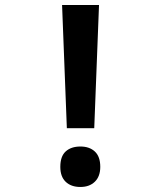

<svg xmlns="http://www.w3.org/2000/svg" viewBox="-20 -734 640 764"><path d="M246 -224 227 -714H374L355 -224ZM300 10Q263 10 241.5 -10.5Q220 -31 220 -70Q220 -112 241.5 -131.5Q263 -151 300 -151Q336 -151 357.5 -131Q379 -111 379 -70Q379 -32 357.5 -11Q336 10 300 10Z"/></svg>

Font: Noto Sans Mono SemiBold
Style: Regular
Weight: 600
Designer: Monotype Design Team
Foundry: Monotype Imaging Inc.
Version: Version 2.014; ttfautohint (v1.8.4.7-5d5b)